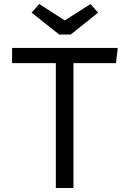

<svg xmlns="http://www.w3.org/2000/svg" viewBox="-20 -948 655 968"><path d="M350.3 -629.7V0H261.5V-629.7H41V-706.2H573.8L564.6 -629.7ZM436.4 -927.7 474.4 -884.1 336.4 -773.8H278.5L139.5 -884.1L177.9 -927.7L306.7 -845.1Z"/></svg>

Font: FiraCode Nerd Font
Style: Regular
Weight: 400
Designer: Carrois Corporate, Edenspiekermann AG, Nikita Prokopov
Foundry: Carrois Corporate, Edenspiekermann AG, Nikita Prokopov
Version: Version 6.002;Nerd Fonts 2.1.0